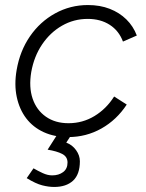

<svg xmlns="http://www.w3.org/2000/svg" viewBox="-20 -532 580 762"><path d="M251 12Q196 12 153.5 -7.5Q111 -27 84 -62.5Q57 -98 46.5 -147Q36 -196 46 -254Q59 -330 99 -388Q139 -446 199 -479Q259 -512 329 -512Q377 -512 415.5 -497Q454 -482 481.5 -455Q509 -428 523 -391L468 -367Q452 -410 415.5 -433.5Q379 -457 328 -457Q273 -457 226 -430Q179 -403 147 -355.5Q115 -308 104 -246Q94 -186 109.5 -140.5Q125 -95 162 -69Q199 -43 252 -43Q308 -43 355 -71.5Q402 -100 433 -149L483 -117Q443 -56 382.5 -22Q322 12 251 12ZM195 210Q173 210 147.5 203.5Q122 197 86 175L113 136Q130 146 149.5 155Q169 164 187 164Q213 164 230.5 151Q248 138 248 113Q248 90 227 79Q206 68 169 62L213 -7L260 8L243 34Q267 43 282 64Q297 85 297 108Q297 160 270 185Q243 210 195 210Z"/></svg>

Font: Figtree Light Light
Style: Italic
Weight: 300
Italic angle: -9.5°
Version: Version 2.000